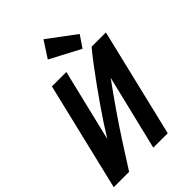

<svg xmlns="http://www.w3.org/2000/svg" viewBox="-278 -1043 1157 1157"><g transform="rotate(-45 300.0 -465.0)"><path d="M-13 0 153 -693H276L165 -233Q188 -271 217.5 -316Q247 -361 281 -410Q315 -459 351 -509Q387 -559 422.5 -606Q458 -653 491 -693H613L447 0H324L440 -479Q378 -394 323.5 -315Q269 -236 219 -158.5Q169 -81 118 0ZM444 -723 250 -825 318 -930 495 -798Z"/></g></svg>

Font: Ubuntu Sans Mono
Style: Bold Italic
Weight: 700
Italic angle: -13.5°
Monospace: yes
Designer: Dalton Maag Ltd
Foundry: Dalton Maag Ltd
Version: Version 1.006